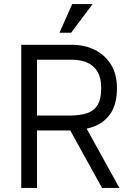

<svg xmlns="http://www.w3.org/2000/svg" viewBox="-20 -919 653 939"><path d="M333 -899H433L328 -759H271ZM84 -700H161V0H84ZM104 -354H329V-281H104ZM104 -700H329V-627H104ZM329 -627V-700Q395 -700 445 -674.5Q495 -649 523.5 -602Q552 -555 552 -488Q552 -414 523.5 -368.5Q495 -323 445 -302.5Q395 -282 329 -281V-354Q375 -355 407.5 -366Q440 -377 457.5 -406Q475 -435 475 -488Q475 -536 458 -566.5Q441 -597 408.5 -612Q376 -627 329 -627ZM307 -311H392L564 0H479Z"/></svg>

Font: Haskoy
Style: Regular
Weight: 400
Designer: Ertekin Erdin
Foundry: Ertekin Erdin
Version: Version 1.500